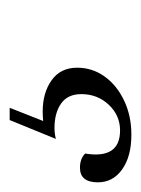

<svg xmlns="http://www.w3.org/2000/svg" viewBox="-30 -74 298 407"><g transform="rotate(-90 119.5 129.0)"><path d="M37 258Q-9 258 -36.5 238.5Q-64 219 -64 187Q-64 149 -33 149Q-14 149 -3 160Q-15 234 46 234Q78 234 100.5 210Q123 186 123 152Q123 123 103 109Q83 95 51 95Q39 95 28 98L68 0H94L66 71Q77 70 86 70Q126 70 152.5 89Q179 108 179 143Q179 175 160.5 201Q142 227 109.5 242.5Q77 258 37 258Z"/></g></svg>

Font: Petrona Light
Style: Italic
Weight: 300
Italic angle: -9°
Designer: Ringo R. Seeber
Foundry: Ringo R. Seeber
Version: Version 2.001; ttfautohint (v1.8.3)